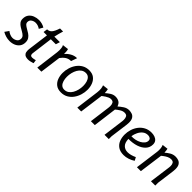

<svg xmlns="http://www.w3.org/2000/svg" viewBox="211 -1694 2769 2769"><g transform="rotate(45 1596.0 -309.0)"><path d="M327 -410Q284 -441 235 -441Q200 -441 170.5 -421.5Q141 -402 141 -364Q141 -339 160 -322Q179 -305 207.5 -289.5Q236 -274 264.5 -255Q293 -236 312 -208.5Q331 -181 331 -139Q331 -89 306 -55Q281 -21 240.5 -4Q200 13 153 13Q112 13 75.5 2Q39 -9 6 -28L49 -89Q71 -71 98 -60Q125 -49 150 -49Q186 -49 217 -69Q248 -89 248 -130Q248 -159 229 -177.5Q210 -196 182 -211.5Q154 -227 125.5 -244.5Q97 -262 78 -286.5Q59 -311 59 -349Q59 -403 85.5 -437Q112 -471 153.5 -487Q195 -503 240 -503Q306 -503 361 -470Z M602 -631Q591 -593 582 -561Q573 -529 565 -490H678L658 -427H556L515 -110Q515 -110 514 -102Q513 -94 513 -89Q513 -70 521.5 -59.5Q530 -49 552 -49Q573 -49 617 -60L624 -7Q624 -7 609 -2Q594 3 572 8Q550 13 528 13Q504 13 482.5 6.5Q461 0 447 -20.5Q433 -41 433 -81Q433 -89 434.5 -102.5Q436 -116 436 -116L477 -427H408L417 -490Q458 -490 485.5 -519.5Q513 -549 540 -631Z M831 -502Q837 -483 839 -462Q841 -441 841 -411Q870 -448 917 -475Q964 -502 1017 -502L985 -411Q935 -411 898.5 -386.5Q862 -362 833 -321L790 0H707L753 -358Q756 -382 756 -405Q756 -422 753 -447Q750 -472 739 -491Z M1199 13Q1136 13 1096 -17.5Q1056 -48 1037.5 -97.5Q1019 -147 1019 -204Q1019 -257 1035 -310Q1051 -363 1082 -406.5Q1113 -450 1159 -476.5Q1205 -503 1266 -503Q1329 -503 1368.5 -472.5Q1408 -442 1427 -392.5Q1446 -343 1446 -286Q1446 -233 1430 -180Q1414 -127 1383 -83.5Q1352 -40 1306 -13.5Q1260 13 1199 13ZM1206 -49Q1245 -49 1274.5 -69.5Q1304 -90 1323.5 -124Q1343 -158 1353 -199Q1363 -240 1363 -281Q1363 -323 1352.5 -359.5Q1342 -396 1319 -418.5Q1296 -441 1259 -441Q1220 -441 1190.5 -420.5Q1161 -400 1141.5 -366Q1122 -332 1112 -291Q1102 -250 1102 -209Q1102 -167 1112.5 -130.5Q1123 -94 1146 -71.5Q1169 -49 1206 -49Z M1646 -500Q1649 -491 1652 -468Q1655 -445 1655 -428Q1684 -454 1721.5 -478.5Q1759 -503 1802 -503Q1843 -503 1874 -485.5Q1905 -468 1921 -421Q1952 -449 1992.5 -476Q2033 -503 2079 -503Q2110 -503 2138.5 -493Q2167 -483 2185.5 -455Q2204 -427 2204 -373Q2204 -353 2201 -329L2165 -58V0H2078L2118 -303Q2120 -315 2121 -327.5Q2122 -340 2122 -353Q2122 -384 2109.5 -407.5Q2097 -431 2057 -431Q2023 -431 1988 -409Q1953 -387 1927 -364L1880 0H1800L1840 -303Q1842 -315 1843 -328.5Q1844 -342 1844 -355Q1844 -385 1831.5 -408Q1819 -431 1780 -431Q1761 -431 1740.5 -422Q1720 -413 1701 -401Q1682 -389 1668.5 -378.5Q1655 -368 1651 -365L1602 0H1523L1570 -359Q1573 -382 1573 -402Q1573 -443 1565.5 -466.5Q1558 -490 1558 -490Z M2536 -503Q2571 -503 2602 -492.5Q2633 -482 2652.5 -458.5Q2672 -435 2672 -397Q2672 -335 2631.5 -291Q2591 -247 2521 -224Q2451 -201 2363 -202Q2366 -127 2400.5 -92Q2435 -57 2491 -57Q2550 -57 2625 -92L2651 -43Q2615 -18 2568.5 -2.5Q2522 13 2478 13Q2408 13 2364 -17Q2320 -47 2300 -97Q2280 -147 2280 -207Q2280 -260 2296 -312.5Q2312 -365 2344.5 -408Q2377 -451 2425 -477Q2473 -503 2536 -503ZM2526 -441Q2480 -441 2447 -415Q2414 -389 2393.5 -347.5Q2373 -306 2366 -260Q2405 -258 2444.5 -266.5Q2484 -275 2516.5 -293Q2549 -311 2568.5 -335.5Q2588 -360 2588 -390Q2588 -416 2569.5 -428.5Q2551 -441 2526 -441Z M2862 -500Q2864 -493 2867 -472Q2870 -451 2871 -429Q2900 -455 2939.5 -479Q2979 -503 3028 -503Q3058 -503 3086.5 -493Q3115 -483 3133.5 -455Q3152 -427 3152 -373Q3152 -353 3149 -329L3113 -58V0H3025L3066 -303Q3068 -316 3069.5 -330Q3071 -344 3071 -357Q3071 -386 3058.5 -408.5Q3046 -431 3006 -431Q2977 -431 2948 -416.5Q2919 -402 2897.5 -385.5Q2876 -369 2868 -362L2819 0H2739L2786 -350Q2788 -364 2789 -377.5Q2790 -391 2790 -402Q2790 -446 2782 -468Q2774 -490 2774 -490Z"/></g></svg>

Font: Rosario Light
Style: Italic
Weight: 300
Italic angle: -8.05°
Designer: Hector Gatti
Foundry: Omnibus Type
Version: Version 1.101; ttfautohint (v1.8.1.43-b0c9)